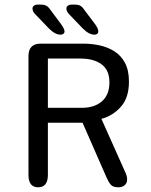

<svg xmlns="http://www.w3.org/2000/svg" viewBox="-20 -809 659 836"><path d="M188.5 -554V-339.5H336Q391.5 -339.5 424 -368Q456.5 -396.5 456.5 -450Q456.5 -503.5 422.5 -528.8Q388.5 -554 330.5 -554ZM104 -47.5V-565Q104 -619 157.5 -619H342.5Q378.5 -619 413.5 -611.5Q448.5 -604 477.8 -585.8Q507 -567.5 524.2 -535.2Q541.5 -503 541.5 -453.5Q541.5 -383.5 506.2 -344Q471 -304.5 421.5 -291.5L527.5 -54.5Q530.5 -47.5 532 -40.8Q533.5 -34 533.5 -28Q533.5 -12 523.2 -2.8Q513 6.5 495 6.5Q472 6.5 462 -5.2Q452 -17 442.5 -39.5L339.5 -274.5H188.5V-47.5Q188.5 6.5 146 6.5Q104 6.5 104 -47.5ZM245 -658Q231.5 -658 219 -664.8Q206.5 -671.5 192.5 -685.5L134 -746.5Q127 -753.5 124.2 -759.8Q121.5 -766 121.5 -771.5Q121.5 -779.5 127.8 -784.2Q134 -789 143.5 -789H156.5Q174.5 -789 184 -782.8Q193.5 -776.5 204.5 -759.5L245.5 -704.5Q261 -682.5 261 -672.5Q261 -665.5 256 -661.8Q251 -658 245 -658ZM392 -658Q379 -658 366.5 -664.8Q354 -671.5 340 -685.5L281.5 -746.5Q269 -759.5 269 -771.5Q269 -779.5 275.5 -784.2Q282 -789 291 -789H304Q322.5 -789 331.8 -782.8Q341 -776.5 352 -759.5L393.5 -704.5Q401 -694 404.5 -686.2Q408 -678.5 408 -672.5Q408 -665.5 403.2 -661.8Q398.5 -658 392 -658Z"/></svg>

Font: Sono Monospace
Style: Regular
Weight: 400
Designer: Tyler Finck
Foundry: Tyler Finck
Version: Version 2.112